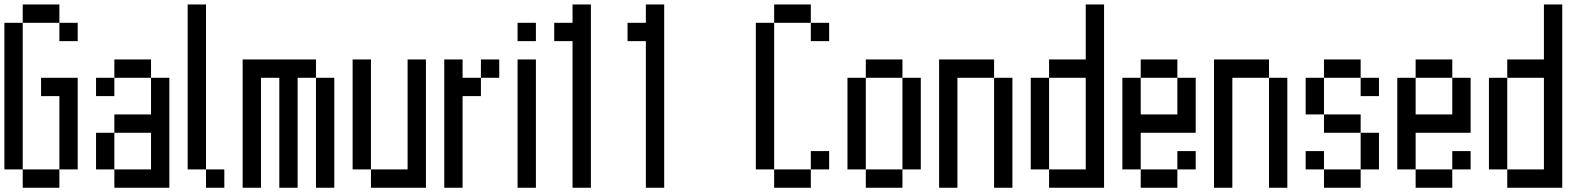

<svg xmlns="http://www.w3.org/2000/svg" viewBox="-20 -937 7207 873"><path d="M0 -166.7V-833.3H83.3V-166.7ZM83.3 -916.7H250V-833.3H83.3ZM83.3 -166.7H250V-83.3H83.3ZM166.7 -500V-583.3H333.3V-166.7H250V-500ZM250 -833.3H333.3V-750H250Z M416.7 -166.7V-333.3H500V-166.7ZM416.7 -500V-583.3H500V-500ZM500 -166.7H666.7V-333.3H500V-416.7H666.7V-583.3H750V-83.3H500ZM500 -583.3V-666.7H666.7V-583.3Z M916.7 -916.7V-166.7H833.3V-916.7ZM916.7 -166.7H1000V-83.3H916.7Z M1083.3 -83.3V-666.7H1416.7V-583.3H1333.3V-83.3H1250V-583.3H1166.7V-83.3ZM1416.7 -83.3V-583.3H1500V-83.3Z M1583.3 -166.7V-666.7H1666.7V-166.7ZM1916.7 -83.3H1666.7V-166.7H1833.3V-666.7H1916.7Z M2000 -83.3V-666.7H2083.3V-583.3H2166.7V-500H2083.3V-83.3ZM2166.7 -583.3V-666.7H2250V-583.3Z M2333.3 -83.3V-666.7H2416.7V-83.3ZM2333.3 -750V-833.3H2416.7V-750Z M2583.3 -916.7H2666.7V-83.3H2583.3V-750H2500V-833.3H2583.3Z M2916.7 -916.7H3000V-83.3H2916.7V-750H2833.3V-833.3H2916.7Z M3416.7 -166.7V-833.3H3500V-166.7ZM3500 -916.7H3666.7V-833.3H3500ZM3500 -166.7H3666.7V-83.3H3500ZM3666.7 -166.7V-250H3750V-166.7ZM3666.7 -833.3H3750V-750H3666.7Z M3833.3 -166.7V-583.3H3916.7V-166.7ZM4166.7 -166.7H4083.3V-583.3H4166.7ZM3916.7 -166.7H4083.3V-83.3H3916.7ZM3916.7 -583.3V-666.7H4083.3V-583.3Z M4250 -83.3V-666.7H4500V-583.3H4333.3V-83.3ZM4583.3 -83.3H4500V-583.3H4583.3Z M4666.7 -166.7V-583.3H4750V-166.7ZM5000 -83.3H4750V-166.7H4916.7V-583.3H4750V-666.7H4916.7V-916.7H5000Z M5083.3 -166.7V-583.3H5166.7V-416.7H5333.3V-583.3H5416.7V-333.3H5166.7V-166.7ZM5166.7 -166.7H5333.3V-83.3H5166.7ZM5166.7 -583.3V-666.7H5333.3V-583.3ZM5333.3 -166.7V-250H5416.7V-166.7Z M5500 -83.3V-666.7H5750V-583.3H5583.3V-83.3ZM5833.3 -83.3H5750V-583.3H5833.3Z M5916.7 -166.7V-250H6000V-166.7ZM5916.7 -416.7V-583.3H6000V-416.7ZM6000 -166.7H6166.7V-83.3H6000ZM6000 -416.7H6166.7V-333.3H6000ZM6000 -583.3V-666.7H6166.7V-583.3ZM6166.7 -166.7V-333.3H6250V-166.7ZM6166.7 -583.3H6250V-500H6166.7Z M6333.3 -166.7V-583.3H6416.7V-416.7H6583.3V-583.3H6666.7V-333.3H6416.7V-166.7ZM6416.7 -166.7H6583.3V-83.3H6416.7ZM6416.7 -583.3V-666.7H6583.3V-583.3ZM6583.3 -166.7V-250H6666.7V-166.7Z M6750 -166.7V-583.3H6833.3V-166.7ZM7083.3 -83.3H6833.3V-166.7H7000V-583.3H6833.3V-666.7H7000V-916.7H7083.3Z"/></svg>

Font: Galmuri11 Condensed
Style: Regular
Weight: 400
Width: 3
Designer: Lee Minseo (quiple)
Version: Version 2.399;hotconv 1.1.1;makeotfexe 2.6.0 DEVELOPMENT